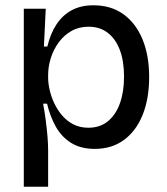

<svg xmlns="http://www.w3.org/2000/svg" viewBox="-20 -550 630 726"><path d="M70 156V-266V-517H153L146 -374H159Q171 -424 194 -458.5Q217 -493 251.5 -511.5Q286 -530 333 -530Q400 -530 447 -496Q494 -462 519 -401Q544 -340 544 -259Q544 -177 519.5 -116Q495 -55 449 -21Q403 13 338 13Q285 13 248.5 -10Q212 -33 190.5 -72Q169 -111 158 -158H143Q149 -126 153 -95Q157 -64 159.5 -35Q162 -6 162 20V156ZM314 -67Q358 -67 388 -91.5Q418 -116 433.5 -159.5Q449 -203 449 -260Q449 -318 433.5 -360Q418 -402 388 -425.5Q358 -449 315 -449Q278 -449 249.5 -432.5Q221 -416 201.5 -389Q182 -362 172 -330Q162 -298 162 -267V-256Q162 -236 167.5 -211Q173 -186 184.5 -161Q196 -136 214 -114.5Q232 -93 257 -80Q282 -67 314 -67Z"/></svg>

Font: Bricolage Grotesque 36pt
Style: Regular
Weight: 400
Designer: Mathieu Triay
Foundry: Atelier Triay
Version: Version 1.001;gftools[0.9.33.dev8+g029e19f]